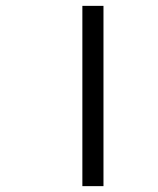

<svg xmlns="http://www.w3.org/2000/svg" viewBox="-20 -635 540 655"><path d="M261 -615H333V0H261Z"/></svg>

Font: Vazir Code
Style: Code
Weight: 400
Foundry: DejaVu fonts team - Redesigned by Saber Rastikerdar
Version: Version 1.1.2